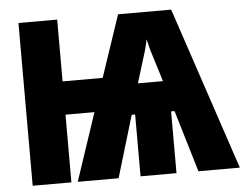

<svg xmlns="http://www.w3.org/2000/svg" viewBox="-51 -776 1070 839"><g transform="rotate(-5 484.0 -357.0)"><path d="M729 -713.9 967.8 0H786.1L705.1 -271H689.9V0H532.2V-271H517.1L436 0H256.8L356 -296.9H229V0H59.1V-713.9H229V-442.9H404.8L496.1 -713.9ZM610.8 -594.2Q607.9 -579.1 604.5 -565.9Q601.1 -552.7 598.1 -542L556.2 -405.8H666L623 -544.9Q620.1 -554.7 617.2 -567.4Q614.3 -580.1 610.8 -594.2Z"/></g></svg>

Font: Open Sans Condensed ExtraBold
Style: Regular
Weight: 800
Width: 3
Designer: Monotype Design Team
Foundry: Monotype Imaging Inc.
Version: Version 3.000; ttfautohint (v1.8.4)